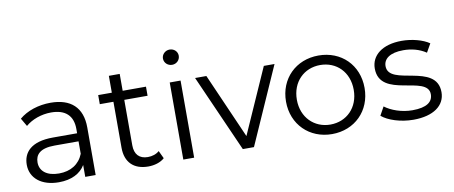

<svg xmlns="http://www.w3.org/2000/svg" viewBox="-66 -1015 3047 1290"><g transform="rotate(-10 1457.5 -369.5)"><path d="M424 -158C397 -90 338 -53 258 -53C176 -53 128 -91 128 -151C128 -203 160 -243 261 -243H424ZM247 5C333 5 395 -27 427 -81V0H498V-325C498 -462 420 -531 283 -531C200 -531 122 -505 69 -460L101 -405C144 -442 208 -466 276 -466C374 -466 424 -417 424 -328V-298H259C107 -298 54 -230 54 -148C54 -57 128 5 247 5Z M934 -526H775V-641H701V-526H608V-464H701V-150C701 -52 757 5 857 5C898 5 941 -7 968 -32L943 -85C923 -67 895 -58 865 -58C807 -58 775 -92 775 -154V-464H934Z M1170 0V-526H1096V0ZM1133 -640C1164 -640 1187 -664 1187 -693C1187 -722 1163 -744 1133 -744C1103 -744 1079 -720 1079 -692C1079 -663 1103 -640 1133 -640Z M1811 -526H1738L1541 -82L1346 -526H1269L1502 0H1578Z M2111 5C2266 5 2379 -107 2379 -263C2379 -420 2266 -531 2111 -531C1957 -531 1843 -420 1843 -263C1843 -107 1957 5 2111 5ZM2111 -60C2001 -60 1917 -142 1917 -263C1917 -385 2001 -466 2111 -466C2222 -466 2305 -385 2305 -263C2305 -142 2222 -60 2111 -60Z M2666 5C2803 5 2883 -54 2883 -145C2883 -348 2543 -242 2543 -382C2543 -431 2586 -467 2679 -467C2732 -467 2787 -454 2833 -423L2866 -481C2822 -512 2747 -531 2679 -531C2545 -531 2469 -467 2469 -379C2469 -171 2810 -278 2810 -144C2810 -92 2769 -59 2670 -59C2597 -59 2526 -85 2483 -118L2451 -60C2494 -23 2579 5 2666 5Z"/></g></svg>

Font: Montserrat-Alt1
Style: Regular
Weight: 400
Designer: Differentunic
Foundry: Differentunic
Version: Version 7.222